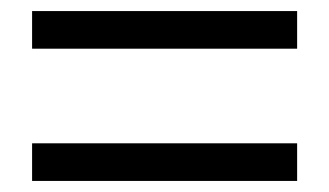

<svg xmlns="http://www.w3.org/2000/svg" viewBox="-20 -542 595 347"><path d="M38 -522H517V-454H38ZM38 -283H517V-215H38Z"/></svg>

Font: Noto Sans Tobesmart edit
Style: Regular
Weight: 400
Designer: Ryoko NISHIZUKA  (kana & ideographs); Paul D. Hunt (Latin, Greek & Cyrillic); Wenlong ZHANG  (bopomofo); Sandoll Communi
Foundry: Adobe Systems Incorporated
Version: Version 1.005 Oct 7, 2021